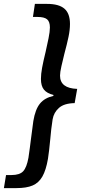

<svg xmlns="http://www.w3.org/2000/svg" viewBox="-75 -798 443 985"><path d="M-44 100H-16Q26 100 44 80.5Q62 61 71 11Q75 -15 78 -39Q81 -63 84 -86Q88 -121 96 -177Q106 -237 130 -266.5Q154 -296 199 -306V-311Q166 -319 150.5 -338Q135 -357 135 -393Q135 -418 141 -450.5Q147 -483 159 -532Q167 -567 174 -601.5Q181 -636 181 -657Q181 -687 166.5 -699Q152 -711 118 -711H94L104 -778H167Q227 -778 255.5 -753.5Q284 -729 284 -675Q284 -645 276.5 -609Q269 -573 255 -521Q247 -489 240 -458Q233 -427 233 -410Q233 -345 321 -342L308 -269Q254 -268 227.5 -244.5Q201 -221 195 -186Q191 -162 188 -135.5Q185 -109 183 -85Q177 -21 171 17Q161 75 142.5 107.5Q124 140 92.5 153.5Q61 167 10 167H-55Z"/></svg>

Font: Nebula Sans Semibold
Style: Regular
Weight: 600
Italic angle: -9°
Designer: Paul D. Hunt for Adobe (as Source Sans)
Foundry: Nebula Entertainment & Broadcasting LLC
Version: Version 1.010